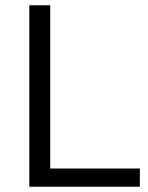

<svg xmlns="http://www.w3.org/2000/svg" viewBox="-20 -706 560 726"><path d="M90.8 0V-686H169.9V-68.8H508.8V0Z"/></svg>

Font: Archivo Light
Style: Regular
Weight: 300
Designer: Hector Gatti
Foundry: Omnibus-Type
Version: Version 2.001